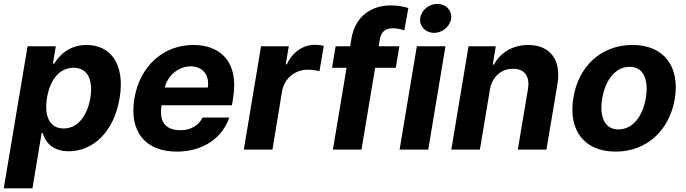

<svg xmlns="http://www.w3.org/2000/svg" viewBox="-38 -790 3623 1014"><path d="M-18.1 204.5H133.5L181.8 -87.4H187.5C200.3 -41.9 237.2 8.9 325.6 8.9C449.9 8.9 563.6 -89.5 593.8 -272C624.6 -459.5 539.4 -552.6 419.7 -552.6C328.1 -552.6 274.9 -498.2 248.2 -453.8H241.5L256.7 -545.5H107.6ZM210.2 -272.7C225.5 -370 277.3 -432.2 350.9 -432.2C425.8 -432.2 454.2 -367.2 439.3 -272.7C422.6 -177.6 372.2 -111.5 298.3 -111.5C225.1 -111.5 194.2 -175.4 210.2 -272.7Z M895.6 10.7C1035.5 10.7 1137.1 -62.5 1172.9 -169.4H1032C1011.4 -126.8 967.3 -102.3 916.9 -102.3C839.8 -102.3 800.8 -141.3 815.3 -234H1187.1L1193.5 -275.6C1223.7 -460.9 1127.8 -552.6 983.3 -552.6C822.8 -552.6 699.9 -438.6 671.9 -270.2C642.8 -97.3 727.6 10.7 895.6 10.7ZM832.4 -327.8C845.2 -387.8 903.1 -439.6 968 -439.6C1033.4 -439.6 1070 -392.8 1059.3 -327.8Z M1249.6 0H1400.9L1451.7 -308.6C1463.8 -375.7 1520.2 -421.9 1586.3 -421.9C1608 -421.9 1636 -418.3 1649.1 -413.7L1671.9 -548.3C1658.7 -551.5 1640.6 -553.3 1625.4 -553.3C1564.3 -553.3 1508.2 -517.8 1476.9 -450.3H1471.2L1487.2 -545.5H1340.6Z M2071 -545.5H1962L1968 -582C1974.8 -619 1993.3 -640.6 2037.3 -640.6C2055.8 -640.6 2072.8 -637.4 2097.3 -630L2118.6 -747.5C2098.7 -753.9 2067.8 -761.4 2025.6 -761.4C1922.9 -761.4 1837 -703.5 1817.8 -584.9L1811.1 -545.5H1734.4L1715.6 -431.8H1792.3L1720.2 0H1871.1L1943.2 -431.8H2052.2Z M2072.4 0H2223.7L2314.6 -545.5H2163.4ZM2181.1 -693.2C2175.8 -651.3 2209.2 -616.5 2254.3 -616.5C2299.4 -616.5 2339.8 -651.3 2344.8 -693.2C2349.4 -735.4 2316.8 -769.5 2271.7 -769.5C2226.9 -769.5 2186.1 -735.4 2181.1 -693.2Z M2549 -315.3C2561.1 -385.7 2609.7 -426.8 2671.2 -426.8C2732.2 -426.8 2761.4 -387.1 2750.4 -320.3L2696.7 0H2848L2906.2 -347.3C2927.6 -474.8 2865.4 -552.6 2752.1 -552.6C2670.8 -552.6 2605.1 -513.1 2570.7 -449.2H2564.6L2580.3 -545.5H2436.4L2345.5 0H2496.4Z M3213.4 10.7C3377.5 10.7 3497.9 -101.6 3525.9 -268.5C3553.3 -438.2 3468.7 -552.6 3302.6 -552.6C3137.4 -552.6 3017 -440.7 2990.1 -273.1C2962 -103.7 3046.5 10.7 3213.4 10.7ZM3142.4 -269.2C3158 -365.4 3210.6 -437.1 3287.3 -437.1C3361.9 -437.1 3388.1 -367.9 3373.2 -273.8C3357.2 -177.6 3304.7 -106.5 3228.3 -106.5C3153.4 -106.5 3127.1 -175.4 3142.4 -269.2Z"/></svg>

Font: Magic Ui Pro
Style: Bold Italic
Weight: 700
Italic angle: -9.39999°
Designer: Stefan Endress, Andreas Faust
Version: Version 1.000;FEAKit 1.0